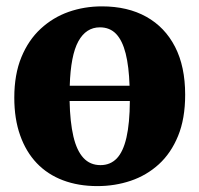

<svg xmlns="http://www.w3.org/2000/svg" viewBox="-20 -588 642 618"><path d="M293.5 11Q232 11 182.5 -7.8Q133 -26.5 98.2 -63Q63.5 -99.5 44.8 -152.5Q26 -205.5 26 -273.5Q26 -348.5 48.8 -403.8Q71.5 -459 111 -495.5Q150.5 -532 201 -549.8Q251.5 -567.5 308 -567.5Q391 -567.5 451 -534Q511 -500.5 543.5 -437.2Q576 -374 576 -283Q576 -206 553.2 -150.5Q530.5 -95 491.2 -59.2Q452 -23.5 401 -6.2Q350 11 293.5 11ZM303.5 -56.5Q335 -56.5 355.8 -78Q376.5 -99.5 387 -145.2Q397.5 -191 398 -263H204Q205.5 -195 216.2 -149Q227 -103 248.5 -79.8Q270 -56.5 303.5 -56.5ZM204.5 -312H397Q395 -374 384.5 -415.8Q374 -457.5 353.8 -478.8Q333.5 -500 301.5 -500Q257 -500 232.2 -455Q207.5 -410 204.5 -312Z"/></svg>

Font: Merriweather 24pt Black
Style: Regular
Weight: 900
Designer: Eben Sorkin
Foundry: Eben Sorkin
Version: Version 2.100